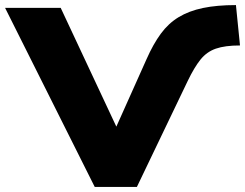

<svg xmlns="http://www.w3.org/2000/svg" viewBox="-42 -736 965 756"><path d="M331 0 -22 -705H197L435 -197H398L535 -503Q561 -562 591 -603Q621 -644 661.5 -668.5Q702 -693 757 -704.5Q812 -716 887 -716L903 -557Q844 -557 808 -544.5Q772 -532 747.5 -501.5Q723 -471 697 -417L497 0Z"/></svg>

Font: Nunito Sans 10pt SemiExpanded Black
Style: Regular
Weight: 900
Width: 6
Designer: Vernon Adams
Foundry: Vernon Adams
Version: Version 3.101;gftools[0.9.27]